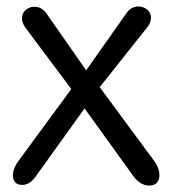

<svg xmlns="http://www.w3.org/2000/svg" viewBox="-20 -575 535 595"><path d="M37 -76C26 -61 20 -46 20 -33C20 -12 30 -2 49 -2C65 -2 79 -11 92 -30L242 -239L392 -31C407 -10 424 0 442 0C463 0 474 -11 474 -33C474 -47 468 -63 455 -80L289 -305L436 -490C444 -500 448 -510 448 -520C448 -540 430 -555 409 -555C394 -555 381 -548 371 -533L247 -357L125 -532C115 -547 102 -554 86 -554C66 -554 48 -539 48 -518C48 -509 52 -499 59 -489L201 -299Z"/></svg>

Font: Numismatica Pro
Style: Regular
Weight: 400
Designer: Chris Hopkins
Foundry: Edward C. D. Hopkins
Version: Version 2.19D